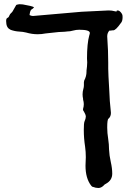

<svg xmlns="http://www.w3.org/2000/svg" viewBox="-20 -706 661 933"><path d="M458 207.5Q445.3 207.5 431.6 202.1Q427.2 202.1 422.4 195.3Q395.5 159.7 395.5 99.1L397 57.6Q397 32.2 393.6 7.3Q387.2 -33.7 387.2 -74.7Q387.2 -107.4 390.6 -115.7Q397 -129.9 397 -139.2V-140.6Q396 -150.4 387.7 -164.1Q383.3 -168.5 383.3 -174.3L383.8 -177.7Q387.2 -188.5 387.2 -199.7Q387.2 -210.4 383.8 -221.7V-225.6Q381.3 -236.3 381.3 -247.6Q381.3 -261.2 385.3 -274.9Q387.7 -282.7 387.7 -291.3Q387.7 -299.8 387.7 -306.2L389.2 -314.5Q400.4 -335.4 400.4 -357.9V-362.8Q403.3 -382.3 403.8 -402.8L402.8 -421.4Q402.8 -495.1 414.1 -535.2Q416.5 -541.5 416.5 -545.9Q416.5 -561.5 365.2 -561.5Q349.6 -561.5 335.2 -557.4Q320.8 -553.2 307.1 -553.2L294.9 -551.8L264.6 -550.3L201.7 -543.5Q182.1 -539.6 163.1 -539.6Q135.3 -539.6 106.9 -547.9Q91.8 -551.8 72 -552.7Q52.2 -553.7 30.3 -561.5V-562.5Q9.8 -570.3 9.8 -604Q9.8 -616.2 15.9 -618.9Q22 -621.6 23.4 -625.7Q24.9 -629.9 25.9 -631.3Q28.8 -638.2 33.7 -642.3Q38.6 -646.5 41 -650.4L59.1 -682.1Q65.9 -684.6 74.2 -685.5L90.3 -684.6Q134.3 -677.2 145.5 -670.9Q140.6 -663.6 133.5 -660.2Q126.5 -656.7 123.5 -632.8Q126 -631.3 130.9 -629.9Q135.7 -628.4 141.1 -628.4L377 -648.9L508.3 -655.3L523.4 -654.3L549.8 -648.9L544.9 -651.4Q544.9 -652.3 547.1 -653.8Q549.3 -655.3 551.3 -655.3Q562.5 -655.3 572.8 -638.2Q575.7 -633.8 575.7 -623Q575.7 -602.5 567.4 -594.2Q542.5 -558.6 530.3 -558.6H526.4Q519.5 -557.1 511.2 -557.1Q501 -545.4 501 -529.3L501.5 -520Q505.9 -460.9 505.9 -401.9V-372.1Q505.9 -350.1 511.2 -262.7Q512.7 -214.4 518.1 -168L519 -157.2Q519 -139.6 507.3 -129.4Q501 -126.5 501 -85.9Q501 -60.5 505.9 -29.8Q509.8 -4.9 509.8 19.5Q511.2 49.8 518.3 80.8Q525.4 111.8 525.4 137.7Q525.4 170.4 494.6 187Q487.8 189.9 483.9 195.3Q471.7 207.5 458 207.5Z"/></svg>

Font: Kurland
Style: Regular
Weight: 400
Designer: GGBot
Version: 0.22